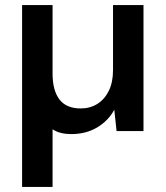

<svg xmlns="http://www.w3.org/2000/svg" viewBox="-20 -516 652 756"><path d="M67 220V-496H187V-226Q187 -160 214 -124.5Q241 -89 298 -89Q335 -89 363.5 -107Q392 -125 408.5 -158.5Q425 -192 425 -240V-496H545V0H439L430 -84Q407 -41 363 -14.5Q319 12 260 12Q239 12 220.5 7.5Q202 3 187 -7V220Z"/></svg>

Font: DM Sans 18pt SemiBold
Style: Regular
Weight: 600
Designer: Colophon Foundry, Jonny Pinhorn
Foundry: Colophon Foundry
Version: Version 4.004;gftools[0.9.30]